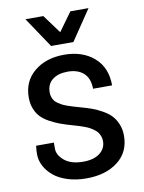

<svg xmlns="http://www.w3.org/2000/svg" viewBox="-98 -964 779 1042"><g transform="rotate(-10 292.0 -443.0)"><path d="M293 11.2Q236.3 11.2 189.7 -3.7Q143.1 -18.6 113.3 -43.5Q83.5 -68.4 67.1 -99.9Q50.8 -131.3 50.8 -165Q50.8 -186 54.2 -210.9H151.9V-176.8Q151.9 -141.6 188.5 -111.3Q225.1 -81.1 291 -81.1Q350.6 -81.1 383.3 -106.7Q416 -132.3 416 -172.9Q416 -187.5 411.1 -200.2Q406.2 -212.9 399.2 -222.2Q392.1 -231.4 379.9 -240.2Q367.7 -249 357.2 -254.6Q346.7 -260.3 329.8 -266.4Q313 -272.5 302.2 -275.9Q291.5 -279.3 273.9 -284.2Q232.4 -295.9 203.6 -306.4Q174.8 -316.9 145.5 -333Q116.2 -349.1 98.9 -367.9Q81.5 -386.7 70.8 -413.8Q60.1 -440.9 60.1 -475.1Q60.1 -564.5 124.3 -617.7Q188.5 -670.9 289.1 -670.9Q390.1 -670.9 453.6 -615.7Q517.1 -560.5 517.1 -461.9H412.1Q411.6 -519.5 379.6 -548.3Q347.7 -577.1 292 -577.1Q239.3 -577.1 208 -552.7Q176.8 -528.3 176.8 -482.9Q176.8 -469.2 180.7 -457.8Q184.6 -446.3 190.4 -437.7Q196.3 -429.2 208 -421.1Q219.7 -413.1 229.5 -407.7Q239.3 -402.3 257.8 -395.8Q276.4 -389.2 289.1 -385.5Q301.8 -381.8 325.2 -375Q361.3 -365.2 388.2 -355.5Q415 -345.7 443.8 -329.6Q472.7 -313.5 491 -294.2Q509.3 -274.9 521.2 -246.1Q533.2 -217.3 533.2 -182.1Q533.2 -91.8 466.6 -40.3Q399.9 11.2 293 11.2ZM116.2 -897H214.8L290 -794.9L363.8 -897H463.9L351.1 -730H228Z"/></g></svg>

Font: Human Sans Medium
Style: Regular
Weight: 500
Designer: Tim Radville
Foundry: Continuum
Version: Version 1.000;FEAKit 1.0